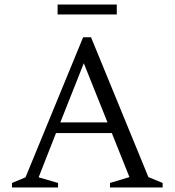

<svg xmlns="http://www.w3.org/2000/svg" viewBox="-20 -830 773 850"><path d="M33 0V-20L93 -45L348 -665H383L637 -46L700 -20V0H467V-20L553 -46L475 -241H228L151 -45L237 -20V0ZM247 -288H456L351 -550ZM235 -766V-810H497V-766Z"/></svg>

Font: Spectral Light
Style: Regular
Weight: 300
Designer: Jean-Baptiste Levee
Foundry: Production Type
Version: Version 2.001